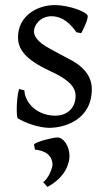

<svg xmlns="http://www.w3.org/2000/svg" viewBox="-20 -489 426 757"><path d="M196 -469C125 -469 51 -425 51 -342C51 -301 72 -262 157 -219L202 -197C274 -160 278 -128 278 -111C278 -64 246 -33 198 -33C130 -33 79 -79 76 -133L55 -138C49 -118 46 -85 46 -58C46 -27 49 -22 52 -21C106 9 156 15 174 15C234 15 342 -16 342 -138C342 -198 295 -233 264 -250L182 -294C119 -327 114 -352 114 -366C114 -390 139 -425 183 -425C208 -425 245 -415 281 -362L300 -358C302 -361 326 -406 326 -425C326 -442 251 -469 196 -469ZM207 53C188 53 125 69 114 80L118 101C176 107 187 138 187 162C184 186 164 222 150 229L167 248C242 208 254 150 254 126C254 87 230 53 207 53Z"/></svg>

Font: Temporarium
Style: Regular
Weight: 400
Version: Version 1.1